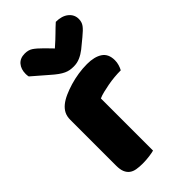

<svg xmlns="http://www.w3.org/2000/svg" viewBox="-230 -810 888 888"><g transform="rotate(-45 214.0 -366.0)"><path d="M222 -1Q212 2 190.5 5Q169 8 146 8Q124 8 106.5 5Q89 2 77 -7Q65 -16 58.5 -31.5Q52 -47 52 -72V-372Q52 -395 60.5 -411.5Q69 -428 85 -441Q101 -454 124.5 -464.5Q148 -475 175 -483Q202 -491 231 -495.5Q260 -500 289 -500Q337 -500 365 -481.5Q393 -463 393 -421Q393 -407 389 -393.5Q385 -380 379 -369Q358 -369 336 -367Q314 -365 293 -361Q272 -357 253.5 -352.5Q235 -348 222 -342ZM235 -656Q268 -685 287 -704Q306 -723 325 -740Q364 -740 387 -721.5Q410 -703 410 -674Q410 -654 399 -639Q388 -624 362 -603L317 -566Q299 -552 279.5 -543.5Q260 -535 238 -535Q224 -535 213 -537Q202 -539 190 -544.5Q178 -550 164 -560Q150 -570 132 -586L58 -650Q57 -655 56.5 -659Q56 -663 56 -668Q56 -699 72.5 -718.5Q89 -738 120 -738Q143 -738 159 -727.5Q175 -717 201 -691Z"/></g></svg>

Font: Baloo Tamma
Style: Regular
Weight: 400
Designer: Divya Kowshik and Ek Type
Foundry: Ek Type
Version: Version 1.007;PS 1.000;hotconv 1.0.88;makeotf.lib2.5.647800